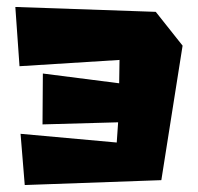

<svg xmlns="http://www.w3.org/2000/svg" viewBox="-20 -553 569 551"><path d="M24 -533 36 -363 323 -381 322 -314 103 -342 102 -196 319 -202 315 -144 39 -169 51 -22 443 -36 504 -422 427 -519Z"/></svg>

Font: Super Mario
Style: Regular
Weight: 400
Version: Version 1.0